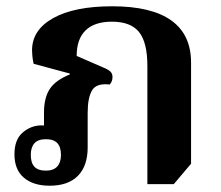

<svg xmlns="http://www.w3.org/2000/svg" viewBox="-20 -580 704 611"><path d="M138 11Q86 11 56 -14.5Q26 -40 26 -89Q26 -136 52.5 -158.5Q79 -181 112 -181Q123 -181 132 -179Q141 -177 147 -175L120 -155V-222Q120 -269 138.5 -297Q157 -325 202 -343V-346L87 -377Q84 -391 83 -401.5Q82 -412 82 -420Q82 -485 149.5 -522.5Q217 -560 337 -560Q462 -560 525 -515Q588 -470 588 -381V-59L533 6H449V-370Q449 -445 422.5 -478Q396 -511 336 -511Q281 -511 252.5 -483.5Q224 -456 224 -402L309 -365Q324 -359 331 -352.5Q338 -346 338 -335Q338 -320 329 -311Q287 -316 273 -292.5Q259 -269 259 -221V-111Q259 -52 228 -20.5Q197 11 138 11ZM126 -37Q150 -37 162 -50Q174 -63 174 -87Q174 -112 162.5 -124.5Q151 -137 126 -137Q101 -137 89.5 -124Q78 -111 78 -87Q78 -62 89.5 -49.5Q101 -37 126 -37Z"/></svg>

Font: Noto Serif Thai
Style: Regular
Weight: 400
Designer: Monotype Design Team
Foundry: Monotype Imaging Inc.
Version: Version 2.001